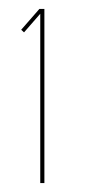

<svg xmlns="http://www.w3.org/2000/svg" viewBox="-20 -842 191 433"><path d="M34.2 -769 27.8 -774.9 68.8 -821.8H80.1V-429.2H70.8V-811Z"/></svg>

Font: Rawengulk
Style: Ultralight
Weight: 200
Version: Version 0.92